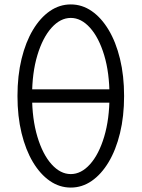

<svg xmlns="http://www.w3.org/2000/svg" viewBox="-20 -834 640 868"><path d="M300 14Q249 14 205.5 -16Q162 -46 129 -101Q96 -156 77.5 -232Q59 -308 59 -400Q59 -492 77.5 -568Q96 -644 129 -699Q162 -754 205.5 -784Q249 -814 300 -814Q351 -814 394.5 -784Q438 -754 471 -699Q504 -644 522.5 -568Q541 -492 541 -400Q541 -308 522.5 -232Q504 -156 471 -101Q438 -46 394.5 -16Q351 14 300 14ZM300 -47Q347 -47 387 -91.5Q427 -136 451 -216Q475 -296 475 -400Q475 -505 451 -584.5Q427 -664 387 -708.5Q347 -753 300 -753Q253 -753 213 -708.5Q173 -664 149 -584.5Q125 -505 125 -400Q125 -296 149 -216Q173 -136 213 -91.5Q253 -47 300 -47ZM93 -370V-430H512V-370Z"/></svg>

Font: Victor Mono Light
Style: Regular
Weight: 300
Monospace: yes
Designer: Rune Bjørnerås
Version: Version 1.561;gftools[0.9.30]